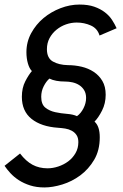

<svg xmlns="http://www.w3.org/2000/svg" viewBox="-23 -735 541 843"><path d="M392 -201Q415 -181 415 -132Q415 -75 390.5 -33.5Q366 8 329.5 35Q293 62 250.5 75Q208 88 172 88Q137 88 109 79Q81 70 59.5 56Q38 42 22.5 25Q7 8 -3 -7L65 -61Q91 -27 120 -11.5Q149 4 186 4Q209 4 233 -4Q257 -12 276.5 -26.5Q296 -41 308.5 -62.5Q321 -84 321 -111Q321 -130 313 -142Q305 -154 292 -161Q279 -168 263.5 -170.5Q248 -173 232 -174Q158 -179 115.5 -213Q73 -247 73 -310Q73 -349 88 -378Q103 -407 117 -423Q106 -434 99.5 -456.5Q93 -479 93 -506Q93 -551 114 -589.5Q135 -628 168 -655.5Q201 -683 242.5 -699Q284 -715 326 -715Q364 -715 391 -705.5Q418 -696 437.5 -681Q457 -666 469 -647.5Q481 -629 489 -611L414 -579Q405 -610 376 -623Q347 -636 314 -636Q290 -636 267 -628Q244 -620 225 -604.5Q206 -589 194.5 -567.5Q183 -546 183 -519Q183 -480 209 -465Q235 -450 275 -449Q306 -449 335.5 -442Q365 -435 388.5 -419.5Q412 -404 426.5 -379.5Q441 -355 441 -319Q441 -281 425 -249.5Q409 -218 392 -201ZM158 -310Q158 -277 176 -262.5Q194 -248 219.5 -242.5Q245 -237 271.5 -235Q298 -233 315 -225Q332 -237 343.5 -259.5Q355 -282 355 -305Q355 -325 346.5 -339Q338 -353 324.5 -361.5Q311 -370 295 -373.5Q279 -377 263 -377Q220 -377 194 -390Q180 -378 169 -356.5Q158 -335 158 -310Z"/></svg>

Font: PTCRaleway Medium
Style: Italic
Weight: 500
Italic angle: -12°
Designer: Matt McInerney, Pablo Impallari, Rodrigo Fuenzalida
Foundry: Matt McInerney, Pablo Impallari, Rodrigo Fuenzalida
Version: Version 3.000g; ttfautohint (v1.5) -l 8 -r 28 -G 28 -x 14 -D